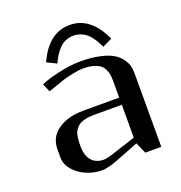

<svg xmlns="http://www.w3.org/2000/svg" viewBox="-143 -924 994 1056"><g transform="rotate(-20 354.0 -396.0)"><path d="M366.7 -552.2Q343.3 -552.2 306.6 -544.7Q270 -537.1 249 -530.3L151.9 -497.1L131.3 -544.9Q162.1 -560.1 233.6 -576.9Q305.2 -593.8 366.7 -593.8Q430.7 -593.8 479 -583Q527.3 -572.3 554.4 -556.2Q581.5 -540 598.1 -517.3Q614.7 -494.6 619.9 -474.9Q625 -455.1 625 -433.1V0H531.2L502.9 -64.5L372.1 -13.7Q311 10.3 275.9 10.3Q230 10.3 185.8 -8.3Q141.6 -26.9 112.5 -60.8Q83.5 -94.7 83.5 -134.3V-183.1Q83.5 -252.4 140.9 -293Q198.2 -333.5 291.5 -333.5H500V-431.2Q500 -451.7 497.8 -467Q495.6 -482.4 487.5 -499.3Q479.5 -516.1 465.6 -527.1Q451.7 -538.1 426.5 -545.2Q401.4 -552.2 366.7 -552.2ZM500 -291.5H333.5Q308.6 -291.5 288.8 -287.1Q269 -282.7 256.1 -276.1Q243.2 -269.5 233.9 -258.5Q224.6 -247.6 219.7 -237.5Q214.8 -227.5 212.2 -212.4Q209.5 -197.3 209 -186.8Q208.5 -176.3 208.5 -160.6V-154.3Q208.5 -99.1 234.1 -70.3Q259.8 -41.5 304.2 -41.5Q321.8 -41.5 352.1 -51.3L500 -99.1ZM565.4 -662.6 569.8 -653.3 513.7 -626 509.3 -635.3Q501 -651.9 493.7 -664.3Q486.3 -676.8 474.4 -691.9Q462.4 -707 449.5 -716.8Q436.5 -726.6 418.2 -733.2Q399.9 -739.7 379.4 -739.7Q354 -739.7 332.5 -730.5Q311 -721.2 295.4 -704.3Q279.8 -687.5 269.5 -671.9Q259.3 -656.2 249 -635.3L244.6 -626L188.5 -653.3L192.9 -662.6Q259.8 -802.2 379.4 -802.2Q498.5 -802.2 565.4 -662.6Z"/></g></svg>

Font: Resagnicto
Style: Bold
Weight: 700
Version: Version 0.9991